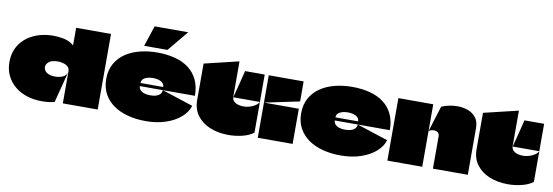

<svg xmlns="http://www.w3.org/2000/svg" viewBox="-64 -1372 5407 1876"><g transform="rotate(10 2640.0 -433.5)"><path d="M594 0Q594 -54 594 -107.5Q594 -161 594 -214.5Q594 -268 594 -321Q594 -340 584 -354Q574 -368 557 -377Q540 -386 519 -390.5Q498 -395 475 -395Q417 -395 388.5 -372Q360 -349 360 -321Q360 -300 372.5 -283Q385 -266 410.5 -255.5Q436 -245 475 -245Q517 -245 550 -260Q583 -275 593 -309L513 0Q481 8 452 11.5Q423 15 385 15Q308 15 240 -6.5Q172 -28 120.5 -70Q69 -112 39.5 -172Q10 -232 10 -309Q10 -375 31 -427.5Q52 -480 88.5 -519Q125 -558 173 -584Q221 -610 275.5 -622.5Q330 -635 386 -635Q409 -635 433 -633Q457 -631 480 -627Q503 -623 523.5 -616Q544 -609 561.5 -599Q579 -589 592 -576Q593 -575 593.5 -575.5Q594 -576 594 -577Q594 -617 594 -663.5Q594 -710 594 -750H940Q940 -654 940 -557.5Q940 -461 940 -365Q940 -274 940 -183Q940 -92 940 0Z M1422 -226Q1475 -226 1504 -245Q1533 -264 1534 -297L1843 -196Q1825 -133 1766.5 -81.5Q1708 -30 1619 0Q1530 30 1420 30Q1326 30 1244.5 9Q1163 -12 1101.5 -54.5Q1040 -97 1005 -161Q970 -225 970 -310Q970 -395 1005 -459Q1040 -523 1101.5 -565.5Q1163 -608 1245 -629Q1327 -650 1420 -650Q1515 -650 1594.5 -629Q1674 -608 1731.5 -564.5Q1789 -521 1820.5 -454.5Q1852 -388 1852 -297H1307Q1307 -297 1306.5 -297Q1306 -297 1306 -297Q1306 -297 1306 -296Q1306 -281 1314 -268Q1322 -255 1336.5 -245.5Q1351 -236 1372.5 -231Q1394 -226 1422 -226ZM1420 -397Q1371 -397 1339 -379.5Q1307 -362 1307 -330Q1307 -329 1307 -328.5Q1307 -328 1307 -328Q1307 -328 1307.5 -328Q1308 -328 1308 -328H1531Q1532 -328 1532 -328.5Q1532 -329 1532 -330Q1532 -346 1523.5 -358.5Q1515 -371 1500 -379.5Q1485 -388 1464.5 -392.5Q1444 -397 1420 -397ZM1347 -897 1279 -692H1510L1680 -897Z M2224 -348Q2236 -394 2247.5 -439Q2259 -484 2270.5 -529.5Q2282 -575 2293 -620H2488V-348ZM1881 -261Q1881 -347 1881 -442Q1881 -537 1881 -622L2223 -704Q2223 -655 2223 -604Q2223 -553 2223 -502Q2223 -465 2223 -428Q2223 -391 2223 -355Q2223 -354 2223 -354Q2223 -354 2223 -353Q2223 -334 2231.5 -320Q2240 -306 2255.5 -296.5Q2271 -287 2292 -282Q2313 -277 2339 -277Q2368 -277 2398 -286Q2428 -295 2452.5 -311Q2477 -327 2488 -348V-44Q2445 -10 2377 6.5Q2309 23 2241 23Q2138 23 2056.5 -10.5Q1975 -44 1928 -107.5Q1881 -171 1881 -261Z M2528 0Q2528 -46 2528 -91.5Q2528 -137 2528 -182.5Q2528 -228 2528 -273Q2528 -292 2528 -311Q2528 -330 2528 -349Q2586 -349 2643.5 -349Q2701 -349 2759 -349Q2817 -349 2874 -349Q2874 -291 2874 -233Q2874 -175 2874 -116.5Q2874 -58 2874 0ZM2528 -349Q2528 -417 2528 -485Q2528 -553 2528 -620H2874Q2874 -587 2874 -554Q2874 -521 2874 -488Q2874 -455 2874 -422Q2874 -422 2873.5 -421.5Q2873 -421 2873 -421Q2787 -403 2700.5 -385Q2614 -367 2528 -349Z M3356 -226Q3409 -226 3438 -245Q3467 -264 3468 -297L3777 -196Q3759 -133 3700.5 -81.5Q3642 -30 3553 0Q3464 30 3354 30Q3260 30 3178.5 9Q3097 -12 3035.5 -54.5Q2974 -97 2939 -161Q2904 -225 2904 -310Q2904 -395 2939 -459Q2974 -523 3035.5 -565.5Q3097 -608 3179 -629Q3261 -650 3354 -650Q3449 -650 3528.5 -629Q3608 -608 3665.5 -564.5Q3723 -521 3754.5 -454.5Q3786 -388 3786 -297H3241Q3241 -297 3240.5 -297Q3240 -297 3240 -297Q3240 -297 3240 -296Q3240 -281 3248 -268Q3256 -255 3270.5 -245.5Q3285 -236 3306.5 -231Q3328 -226 3356 -226ZM3354 -397Q3305 -397 3273 -379.5Q3241 -362 3241 -330Q3241 -329 3241 -328.5Q3241 -328 3241 -328Q3241 -328 3241.5 -328Q3242 -328 3242 -328H3465Q3466 -328 3466 -328.5Q3466 -329 3466 -330Q3466 -346 3457.5 -358.5Q3449 -371 3434 -379.5Q3419 -388 3398.5 -392.5Q3378 -397 3354 -397Z M4266 0Q4266 -78 4266 -158Q4266 -238 4266 -316Q4266 -345 4251.5 -357Q4237 -369 4217 -370Q4197 -371 4180.5 -365Q4164 -359 4160 -353L4240 -610Q4276 -626 4317 -634Q4358 -642 4398 -642Q4454 -642 4502.5 -624Q4551 -606 4581.5 -567Q4612 -528 4612 -463V0ZM3814 0Q3814 -64 3814 -128.5Q3814 -193 3814 -257.5Q3814 -322 3814 -386Q3814 -445 3814 -503.5Q3814 -562 3814 -620Q3872 -620 3929.5 -620Q3987 -620 4045 -620Q4103 -620 4160 -620Q4160 -584 4160 -551.5Q4160 -519 4160 -486.5Q4160 -454 4160 -421.5Q4160 -389 4160 -353Q4160 -340 4160 -327.5Q4160 -315 4160 -301Q4160 -227 4160 -149Q4160 -71 4160 0Z M4996 -348Q5008 -394 5019.5 -439Q5031 -484 5042.5 -529.5Q5054 -575 5065 -620H5260V-348ZM4653 -261Q4653 -347 4653 -442Q4653 -537 4653 -622L4995 -704Q4995 -655 4995 -604Q4995 -553 4995 -502Q4995 -465 4995 -428Q4995 -391 4995 -355Q4995 -354 4995 -354Q4995 -354 4995 -353Q4995 -334 5003.5 -320Q5012 -306 5027.5 -296.5Q5043 -287 5064 -282Q5085 -277 5111 -277Q5140 -277 5170 -286Q5200 -295 5224.5 -311Q5249 -327 5260 -348V-44Q5217 -10 5149 6.5Q5081 23 5013 23Q4910 23 4828.5 -10.5Q4747 -44 4700 -107.5Q4653 -171 4653 -261Z"/></g></svg>

Font: Climate Crisis
Style: Regular
Weight: 400
Version: Version 1.003